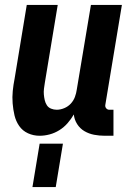

<svg xmlns="http://www.w3.org/2000/svg" viewBox="-20 -540 540 775"><path d="M140 8Q115 8 93 -2Q71 -12 57.5 -31.5Q44 -51 38.5 -74.5Q33 -98 31 -123Q29 -148 31.5 -173Q34 -198 39 -223L88 -520H213L161 -206Q159 -194 157.5 -182Q156 -170 157 -158.5Q158 -147 160.5 -136Q163 -125 169 -115.5Q175 -106 186 -101.5Q197 -97 209 -97Q224 -97 239.5 -103.5Q255 -110 266 -122Q277 -134 282.5 -149Q288 -164 290 -179L347 -520H472L405 -116Q404 -108 409 -102.5Q414 -97 421 -97H438V8H403Q381 8 360 4Q339 0 321 -10.5Q303 -21 291.5 -39Q280 -57 278 -78Q267 -59 252.5 -42.5Q238 -26 219.5 -14.5Q201 -3 180.5 2.5Q160 8 140 8ZM111 215 140 40H234L205 215Z"/></svg>

Font: Iosevka Curly Extrabold
Style: Italic
Weight: 800
Italic angle: -9°
Monospace: yes
Designer: Belleve Invis
Foundry: Belleve Invis
Version: Version 22.1.2; ttfautohint (v1.8.4)